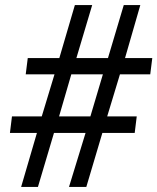

<svg xmlns="http://www.w3.org/2000/svg" viewBox="-20 -734 618 754"><path d="M63 0H129L192 -212H316L251 0H319L382 -212H509L517 -277H401L451 -442H570L578 -506H471L531 -714H466L404 -506H280L342 -714H274L213 -506H89L81 -442H194L144 -277H27L19 -212H125ZM212 -277 260 -442H384L335 -277Z"/></svg>

Font: Noto Sans SemiCondensed
Style: Italic
Weight: 400
Width: 4
Italic angle: -12°
Designer: Monotype Design Team
Foundry: Monotype Imaging Inc.
Version: Version 2.013